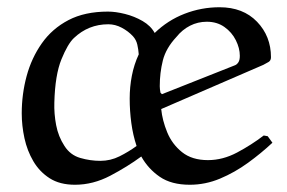

<svg xmlns="http://www.w3.org/2000/svg" viewBox="-20 -498 792 530"><path d="M707 -319 425 -197Q428 -166 441.5 -133Q455 -100 482.5 -78Q510 -56 554 -56Q595 -56 634.5 -77Q674 -98 708 -124L719 -122L732 -104Q701 -75 664.5 -48.5Q628 -22 587.5 -5Q547 12 504 12Q453 12 421 -10Q389 -32 370 -66Q332 -38 284.5 -13Q237 12 187 12Q145 12 117 -6Q89 -24 72 -53Q55 -82 47.5 -116.5Q40 -151 40 -185Q40 -238 53.5 -288Q67 -338 95.5 -378.5Q124 -419 169 -442.5Q214 -466 278 -466Q299 -466 325 -459.5Q351 -453 373.5 -440Q396 -427 407 -407Q443 -442 489.5 -460Q536 -478 586 -478Q651 -478 689.5 -438Q728 -398 728 -340Q728 -331 721.5 -327Q715 -323 707 -319ZM467 -396Q438 -365 429.5 -331Q421 -297 421 -260Q421 -256 421.5 -251.5Q422 -247 423 -242L427 -238L629 -318Q634 -320 638 -326Q642 -332 642 -344Q642 -365 631 -387Q620 -409 599.5 -423.5Q579 -438 551 -438Q526 -438 504.5 -427Q483 -416 467 -396ZM363 -348Q362 -362 359 -375Q356 -388 347 -398Q334 -412 316 -421.5Q298 -431 279 -431Q224 -431 184 -393Q167 -377 149.5 -334Q132 -291 130 -215Q129 -184 135 -152.5Q141 -121 158 -95Q174 -70 201.5 -62Q229 -54 257 -54Q285 -54 310 -66.5Q335 -79 357 -95Q347 -125 342.5 -158.5Q338 -192 338 -226Q338 -258 344 -289Q350 -320 363 -348Z"/></svg>

Font: Aref Ruqaa Ink
Style: Regular
Weight: 400
Designer: Abdullah Aref
Version: Version 1.005